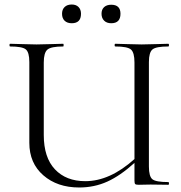

<svg xmlns="http://www.w3.org/2000/svg" viewBox="-20 -819 803 851"><path d="M298 -716Q278 -716 266.5 -727Q255 -738 255 -758Q255 -777 266.5 -788Q278 -799 298 -799Q317 -799 328 -788Q339 -777 339 -758Q339 -716 298 -716ZM473 -716Q453 -716 441.5 -727.5Q430 -739 430 -758Q430 -777 441.5 -787.5Q453 -798 473 -798Q514 -798 514 -758Q514 -716 473 -716ZM726 -12Q729 -12 729 -6Q729 0 726 0Q713 0 687.5 -0.5Q662 -1 647 -1Q636 -1 620 -0.5Q604 0 595 0Q583 0 579.5 -3Q576 -6 576 -19V-97Q513 -40 455.5 -14Q398 12 331 12Q234 12 172 -42Q110 -96 110 -186V-544Q110 -587 94.5 -600Q79 -613 25 -613Q22 -613 22 -619Q22 -625 25 -625Q39 -625 78.5 -623.5Q118 -622 142 -622Q167 -622 206.5 -623.5Q246 -625 260 -625Q262 -625 262 -619Q262 -613 260 -613Q206 -613 190 -599Q174 -585 174 -542V-221Q174 -121 223.5 -68.5Q273 -16 358 -16Q467 -16 576 -114V-542Q576 -586 560.5 -599.5Q545 -613 491 -613Q488 -613 488 -619Q488 -625 491 -625Q505 -625 544.5 -623.5Q584 -622 608 -622Q632 -622 672 -623.5Q712 -625 726 -625Q729 -625 729 -619Q729 -613 726 -613Q672 -613 656 -600Q640 -587 640 -544V-81Q640 -37 655.5 -24.5Q671 -12 726 -12Z"/></svg>

Font: Cormorant
Style: Regular
Weight: 400
Designer: Christian Thalmann (Catharsis Fonts)
Version: Version 1.000;PS 001.000;hotconv 1.0.70;makeotf.lib2.5.58329